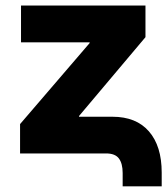

<svg xmlns="http://www.w3.org/2000/svg" viewBox="-20 -549 599 687"><path d="M418.9 117.7V70.3Q418.9 36.1 405.5 18.1Q392.1 0 359.4 0H51.8V-105L300.8 -395V-397.5H55.2V-529.3H500.5V-416L262.7 -133.8V-131.3H382.3Q467.3 -131.3 512.9 -78.9Q558.6 -26.4 558.6 68.4V117.7Z"/></svg>

Font: Inter 24pt ExtraBold
Style: Regular
Weight: 800
Designer: Rasmus Andersson
Foundry: rsms
Version: Version 4.001;git-66647c0bb